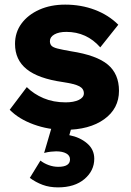

<svg xmlns="http://www.w3.org/2000/svg" viewBox="-20 -546 569 831"><path d="M22 -71 96 -169Q126 -139 168.5 -121Q211 -103 264 -103Q299 -103 321 -113.5Q343 -124 343 -142Q343 -162 323.5 -172.5Q304 -183 251 -191Q146 -206 95.5 -246.5Q45 -287 45 -356Q45 -406 73 -444Q101 -482 150 -504Q199 -526 262 -526Q331 -526 390.5 -503.5Q450 -481 492 -439L414 -341Q355 -408 267 -408Q235 -408 215.5 -397Q196 -386 196 -368Q196 -356 202.5 -348.5Q209 -341 228.5 -336Q248 -331 288 -324Q398 -307 446.5 -266.5Q495 -226 495 -153Q495 -76 431 -30Q367 16 260 16Q190 16 125.5 -7.5Q61 -31 22 -71ZM109 224 155 149Q170 161 190.5 168.5Q211 176 232 176Q283 176 283 144Q283 127 266.5 118Q250 109 223 109Q214 109 200 110.5Q186 112 171 116L208 -10H294L280 39Q326 48 357 74.5Q388 101 388 141Q388 193 345.5 229Q303 265 231 265Q194 265 164.5 254Q135 243 109 224Z"/></svg>

Font: Wix Madefor Text ExtraBold
Style: Regular
Weight: 800
Designer: Dalton Maag Ltd
Foundry: Dalton Maag Ltd
Version: Version 3.100